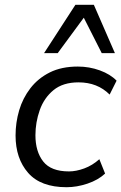

<svg xmlns="http://www.w3.org/2000/svg" viewBox="-20 -773 507 802"><path d="M258 9Q150 9 97.5 -51Q45 -111 45 -207Q45 -261 60 -312Q75 -363 107 -404.5Q139 -446 188 -470.5Q237 -495 305 -495Q353 -495 397 -479Q441 -463 467 -436L438 -378Q387 -429 308 -429Q243 -429 203.5 -396.5Q164 -364 146 -313Q128 -262 128 -208Q128 -140 160.5 -98.5Q193 -57 268 -57Q298 -57 332 -69.5Q366 -82 395 -108L419 -48Q390 -21 345.5 -6Q301 9 258 9ZM164 -551 295 -753H372L460 -551H405L330 -699L221 -551Z"/></svg>

Font: Nunito Sans
Style: Italic
Weight: 400
Italic angle: -9°
Designer: Vernon Adams
Foundry: Vernon Adams
Version: Version 3.006; ttfautohint (v1.8.3)